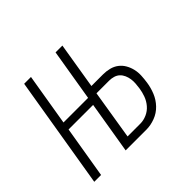

<svg xmlns="http://www.w3.org/2000/svg" viewBox="-128 -693 856 856"><g transform="rotate(-45 300.0 -265.0)"><path d="M24 0 112 -530H155L114 -284H291L284 -246H108L67 0ZM222 0 310 -530H353L317 -311H390Q411 -311 430.5 -306Q450 -301 465 -289.5Q480 -278 489.5 -261.5Q499 -245 503.5 -226Q508 -207 507 -186.5Q506 -166 503 -146Q499 -118 488 -91Q477 -64 456.5 -42.5Q436 -21 408 -10.5Q380 0 353 0ZM272 -38H353Q373 -38 393.5 -47Q414 -56 428.5 -73Q443 -90 450.5 -110.5Q458 -131 461 -152Q463 -166 464 -180Q465 -194 463 -207.5Q461 -221 455.5 -233.5Q450 -246 440.5 -255Q431 -264 417.5 -268Q404 -272 390 -272H310Z"/></g></svg>

Font: Iosevka Curly XLtExObl
Style: Regular
Weight: 200
Width: 7
Italic angle: -9°
Monospace: yes
Designer: Belleve Invis
Foundry: Belleve Invis
Version: Version 11.0.1; ttfautohint (v1.8.3)